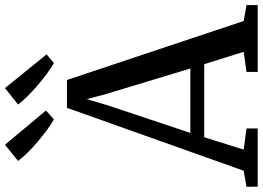

<svg xmlns="http://www.w3.org/2000/svg" viewBox="-173 -873 1032 754"><g transform="rotate(-90 343.0 -496.0)"><path d="M-13.5 -44 49.5 -55 296.5 -749H406L637.5 -55L700 -44V0H437.5V-44L516.5 -55L468 -210H181L132.5 -55L215.5 -44V0H-13ZM198 -264.5H451L352 -591.5L330.5 -671L306.5 -589.5ZM151.5 -992.5 286 -831.5 251.5 -800.5H250.5Q212.5 -822.5 163.5 -864Q114.5 -905.5 88 -941ZM374 -992.5 506.5 -829 472.5 -800.5H472Q434.5 -822 385.5 -863.8Q336.5 -905.5 309.5 -941Z"/></g></svg>

Font: Merriweather 12pt
Style: Regular
Weight: 400
Designer: Eben Sorkin
Foundry: Eben Sorkin
Version: Version 2.100